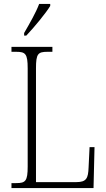

<svg xmlns="http://www.w3.org/2000/svg" viewBox="-20 -951 538 971"><path d="M102 -784V-771H113C154 -814 213 -886 234 -921V-931H178C161 -886 132 -836 102 -784ZM38 0H453L458 -207H433L428 -104C426 -49 417 -30 366 -30H162V-606C162 -679 172 -689 220 -689H245V-714H38V-689H62C109 -689 120 -679 120 -605V-109C120 -35 109 -25 62 -25H38Z"/></svg>

Font: Noto Serif Armenian Condensed ExtraLight
Style: Regular
Weight: 200
Width: 3
Designer: Monotype Design Team
Foundry: Monotype Imaging Inc.
Version: Version 2.008